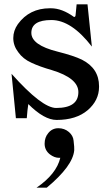

<svg xmlns="http://www.w3.org/2000/svg" viewBox="-20 -542 500 882"><path d="M257 183Q239 258 148 320H195Q315 220 321 148Q322 137 318 104Q316 81 296 64Q276 47 248 47Q220 47 202 69Q185 89 185 118Q185 148 209 167Q230 183 251 183Q253 183 256 183Q257 183 257 183ZM238 -46Q173 -46 33 -203L53 1H103Q106 -39 110 -64Q183 9 240 9Q330 9 383 -36Q435 -81 435 -143V-146Q435 -228 356 -268Q319 -286 244 -305Q124 -335 124 -391Q124 -450 216 -450Q308 -450 402 -328L382 -522H332L327 -471Q326 -464 320 -464Q265 -504 214 -504Q214 -504 213 -504Q211 -504 209 -504Q115 -504 62 -431Q41 -401 41 -367Q41 -332 64 -302Q86 -271 124 -254Q162 -236 218 -220Q340 -183 340 -119Q340 -46 238 -46Z"/></svg>

Font: Sawarabi Mincho
Style: Regular
Weight: 400
Version: Version 1.082; ttfautohint (v1.8.4.7-5d5b)